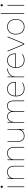

<svg xmlns="http://www.w3.org/2000/svg" viewBox="2578 -3352 784 5979"><g transform="rotate(-90 2969.5 -362.0)"><path d="M133 0V-520H153V0ZM143 -666Q129 -666 119 -676Q109 -686 109 -700Q109 -714 119 -724Q129 -734 143 -734Q157 -734 167 -724Q177 -714 177 -700Q177 -686 167 -676Q157 -666 143 -666Z M385 0V-520H405V-409H407Q430 -465 481.5 -497.5Q533 -530 605 -530Q700 -530 747.5 -471.5Q795 -413 795 -300V0H775V-300Q775 -406 733 -458Q691 -510 605 -510Q545 -510 500 -485.5Q455 -461 430 -416Q405 -371 405 -310V0Z M973 0V-520H993V-409H995Q1018 -465 1069.5 -497.5Q1121 -530 1193 -530Q1288 -530 1335.5 -471.5Q1383 -413 1383 -300V0H1363V-300Q1363 -406 1321 -458Q1279 -510 1193 -510Q1133 -510 1088 -485.5Q1043 -461 1018 -416Q993 -371 993 -310V0Z M1726 10Q1635 10 1588 -48Q1541 -106 1541 -220V-520H1561V-220Q1561 -114 1602.5 -62Q1644 -10 1726 -10Q1785 -10 1829 -35Q1873 -60 1897 -105Q1921 -150 1921 -210V-520H1941V0H1921V-111H1920Q1897 -53 1846 -21.5Q1795 10 1726 10Z M2139 0V-520H2159V-409H2161Q2184 -467 2229 -498.5Q2274 -530 2333 -530Q2392 -530 2433 -498.5Q2474 -467 2489 -409H2491Q2511 -469 2555.5 -499.5Q2600 -530 2668 -530Q2754 -530 2791.5 -478Q2829 -426 2829 -310V0H2809V-310Q2809 -419 2777 -464.5Q2745 -510 2668 -510Q2580 -510 2537 -455.5Q2494 -401 2494 -290V0H2474V-360Q2474 -428 2436 -469Q2398 -510 2333 -510Q2254 -510 2206.5 -450Q2159 -390 2159 -290V0Z M3200 10Q3084 10 3021 -60Q2958 -130 2958 -260Q2958 -386 3020.5 -458Q3083 -530 3193 -530Q3298 -530 3353 -463Q3408 -396 3408 -268Q3408 -264 3408 -263Q3408 -262 3408 -258H2968V-278H3398L3388 -268Q3388 -388 3338.5 -449Q3289 -510 3193 -510Q3092 -510 3035 -444.5Q2978 -379 2978 -260Q2978 -138 3035.5 -74Q3093 -10 3200 -10Q3251 -10 3296 -24Q3341 -38 3376 -66L3388 -50Q3351 -21 3302.5 -5.5Q3254 10 3200 10Z M3555 0V-520H3575V-370H3577Q3596 -418 3633.5 -454Q3671 -490 3720.5 -510Q3770 -530 3825 -530V-510Q3756 -510 3699 -479Q3642 -448 3608.5 -396Q3575 -344 3575 -280V0Z M4087 10Q3971 10 3908 -60Q3845 -130 3845 -260Q3845 -386 3907.5 -458Q3970 -530 4080 -530Q4185 -530 4240 -463Q4295 -396 4295 -268Q4295 -264 4295 -263Q4295 -262 4295 -258H3855V-278H4285L4275 -268Q4275 -388 4225.5 -449Q4176 -510 4080 -510Q3979 -510 3922 -444.5Q3865 -379 3865 -260Q3865 -138 3922.5 -74Q3980 -10 4087 -10Q4138 -10 4183 -24Q4228 -38 4263 -66L4275 -50Q4238 -21 4189.5 -5.5Q4141 10 4087 10Z M4574 0 4354 -520H4376L4588 -17H4590L4802 -520H4824L4604 0Z M5125 10Q5052 10 4998 -23Q4944 -56 4914.5 -117Q4885 -178 4885 -260Q4885 -343 4914.5 -403.5Q4944 -464 4998 -497Q5052 -530 5125 -530Q5199 -530 5252.5 -497Q5306 -464 5335.5 -403.5Q5365 -343 5365 -260Q5365 -178 5335.5 -117Q5306 -56 5252.5 -23Q5199 10 5125 10ZM5125 -10Q5227 -10 5286 -77.5Q5345 -145 5345 -260Q5345 -376 5286 -443Q5227 -510 5125 -510Q5023 -510 4964 -443Q4905 -376 4905 -260Q4905 -145 4964 -77.5Q5023 -10 5125 -10Z M5524 0V-730H5544V0Z M5786 0V-520H5806V0ZM5796 -666Q5782 -666 5772 -676Q5762 -686 5762 -700Q5762 -714 5772 -724Q5782 -734 5796 -734Q5810 -734 5820 -724Q5830 -714 5830 -700Q5830 -686 5820 -676Q5810 -666 5796 -666Z"/></g></svg>

Font: M PLUS 2 Thin Thin
Style: Regular
Weight: 250
Version: Version 1.001